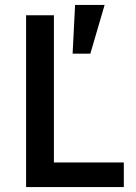

<svg xmlns="http://www.w3.org/2000/svg" viewBox="-20 -760 553 780"><path d="M86 0V-698H199V-100H483V0ZM347 -542H275L285 -740H405Z"/></svg>

Font: Plexus Sans Medium
Style: Regular
Weight: 500
Version: Version 2.001;PS 002.001;hotconv 1.0.70;makeotf.lib2.5.58329